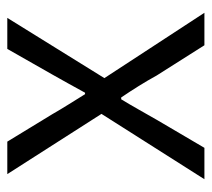

<svg xmlns="http://www.w3.org/2000/svg" viewBox="-47 -533 580 526"><g transform="rotate(-90 243.0 -270.0)"><path d="M15 0H101L178 -131C197 -164 215 -197 234 -228H239C260 -197 281 -164 299 -131L382 0H471L292 -274L457 -540H372L302 -417C285 -387 269 -358 252 -327H248C229 -358 210 -387 193 -417L118 -540H29L194 -282Z"/></g></svg>

Font: Noto Sans KR DemiLight
Style: Regular
Weight: 350
Designer: Ryoko NISHIZUKA 西塚涼子 (kana, bopomofo & ideographs); Paul D. Hunt (Latin, Greek & Cyrillic); Sandoll Communications 산돌커뮤니
Foundry: Adobe
Version: Version 2.004;hotconv 1.0.118;makeotfexe 2.5.65603